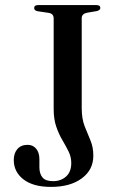

<svg xmlns="http://www.w3.org/2000/svg" viewBox="-20 -720 460 753"><path d="M346 -109Q346 -54 300.8 -20.5Q255.5 13 180 13Q110 13 72 -16.5Q34 -46 34 -92.5Q34 -119 48.2 -135.5Q62.5 -152 88.5 -152Q109 -152 121.8 -136.8Q134.5 -121.5 134.5 -96V-64Q134.5 -39 146.5 -24.2Q158.5 -9.5 188 -9.5Q219 -9.5 239.2 -27.8Q259.5 -46 259.5 -80.5Q259.5 -104.5 249 -125.8Q238.5 -147 224.8 -170.2Q211 -193.5 200.8 -222.8Q190.5 -252 190.5 -292V-647.5Q190.5 -666.5 171 -669.5L127.5 -676Q114 -678.5 114 -688.5Q114 -700 129 -700H358Q373.5 -700 373.5 -689Q373.5 -680 359.5 -676.5L321 -670Q300.5 -665.5 300.5 -649V-296.5Q300.5 -254 312 -224.8Q323.5 -195.5 334.8 -169.2Q346 -143 346 -109Z"/></svg>

Font: Fraunces 72pt
Style: Regular
Weight: 400
Version: Version 1.000;[0bf87f6ff]